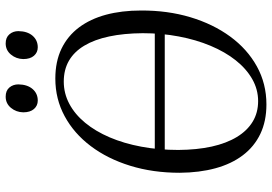

<svg xmlns="http://www.w3.org/2000/svg" viewBox="-164 -808 982 694"><g transform="rotate(-90 327.0 -461.0)"><path d="M90.5 -356.5 91.5 -392.5H592L590.5 -356.5ZM296.5 11Q236 11 190 -11Q144 -33 112.8 -74.2Q81.5 -115.5 65.8 -173.2Q50 -231 49.5 -302.5Q49.5 -399.5 74.8 -481.2Q100 -563 145.8 -623.8Q191.5 -684.5 253.8 -718.2Q316 -752 390 -752Q451.5 -752 497.8 -729.8Q544 -707.5 574.8 -666.5Q605.5 -625.5 620.8 -568.8Q636 -512 636 -442.5Q636.5 -346.5 611.8 -264Q587 -181.5 541.8 -119.8Q496.5 -58 434 -23.5Q371.5 11 296.5 11ZM308.5 -19Q351 -19 388.5 -40.5Q426 -62 456.2 -100.2Q486.5 -138.5 508.5 -191Q530.5 -243.5 542.2 -305.8Q554 -368 554 -436Q553.5 -504.5 542.2 -557.5Q531 -610.5 509 -647.2Q487 -684 454.5 -702.8Q422 -721.5 379 -721.5Q336.5 -721.5 298.8 -701.5Q261 -681.5 230.2 -644.2Q199.5 -607 177.5 -555.5Q155.5 -504 143.8 -441.2Q132 -378.5 132 -307.5Q132.5 -240 144.2 -186.8Q156 -133.5 178.8 -96Q201.5 -58.5 234 -38.8Q266.5 -19 308.5 -19ZM310.5 -815.5Q292 -815.5 280 -829.2Q268 -843 268 -868Q268.5 -893.5 284.2 -912.5Q300 -931.5 324.5 -931.5Q346.5 -931.5 357.8 -918Q369 -904.5 369 -885.5Q368.5 -853 352.2 -834.2Q336 -815.5 310.5 -815.5ZM503 -815.5Q484.5 -815.5 472.5 -829.2Q460.5 -843 460.5 -868Q461 -893.5 476.8 -912.5Q492.5 -931.5 517 -931.5Q538.5 -931.5 550 -918Q561.5 -904.5 561.5 -885.5Q561 -853 544.8 -834.2Q528.5 -815.5 503 -815.5Z"/></g></svg>

Font: Merriweather 120pt Light
Style: Italic
Weight: 300
Italic angle: -7.8°
Version: Version 2.101